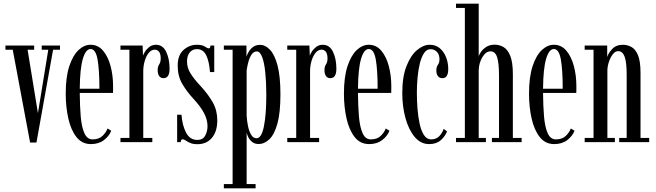

<svg xmlns="http://www.w3.org/2000/svg" viewBox="-20 -770 3551 1040"><path d="M143 2 49 -500.5H9.5V-523.5H165V-500.5H129.5L185.5 -157L241.5 -500.5H206V-523.5H305V-500.5H267.5L177.5 2Z M472.5 10.5Q424 10.5 394 -27.8Q364 -66 350 -128.5Q336 -191 336 -263Q336 -352.5 355.2 -411.2Q374.5 -470 405.2 -498.8Q436 -527.5 470.5 -527.5Q511.5 -527.5 538.5 -495.2Q565.5 -463 579 -412Q592.5 -361 592.5 -304Q592.5 -294.5 592.5 -285Q592.5 -275.5 592 -266.5H412Q412.5 -196.5 417.2 -139.5Q422 -82.5 437 -48.8Q452 -15 481.5 -15Q516 -15 535.5 -34.2Q555 -53.5 562.5 -74L582.5 -62Q572 -33.5 543.5 -11.5Q515 10.5 472.5 10.5ZM470.5 -504.5Q444.5 -504.5 428.8 -451.5Q413 -398.5 412 -289.5H518.5Q518.5 -390.5 508.5 -447.5Q498.5 -504.5 470.5 -504.5Z M632.5 0V-23H681V-500.5H632.5V-523.5H752.5L754.5 -468.5Q756 -474.5 764.5 -488.8Q773 -503 788.2 -515.2Q803.5 -527.5 825 -527.5Q862 -527.5 880.2 -489.2Q898.5 -451 898.5 -397.5Q898.5 -346.5 865.5 -346.5Q850.5 -346.5 842.2 -358.2Q834 -370 834 -390Q834 -409 842.2 -421.2Q850.5 -433.5 850.5 -453Q850.5 -478 841.5 -489.5Q832.5 -501 818.5 -501Q799.5 -501 785.5 -483.5Q771.5 -466 763.8 -439.2Q756 -412.5 756 -384.5V-23H805V0Z M1049.5 11Q1025 11 1010 4.2Q995 -2.5 985.8 -9Q976.5 -15.5 969.5 -15.5Q959.5 -15.5 959 0H939.5V-148.5H963Q967.5 -90 988.2 -51Q1009 -12 1049 -12Q1079 -12 1091.5 -35.5Q1104 -59 1104 -86Q1104 -122 1084.8 -158Q1065.5 -194 1029 -233.5Q992 -273.5 967.2 -315.8Q942.5 -358 942.5 -414.5Q942.5 -471.5 974.2 -499.5Q1006 -527.5 1046 -527.5Q1075.5 -527.5 1089.5 -517.8Q1103.5 -508 1111.5 -508Q1119.5 -508 1120 -523.5H1140.5V-379.5H1117.5Q1113 -439 1096.5 -471.5Q1080 -504 1047 -504Q1022.5 -504 1007.8 -486Q993 -468 993 -436.5Q993 -403 1012.2 -372Q1031.5 -341 1066 -304.5Q1108 -259 1132.5 -215.5Q1157 -172 1157 -118Q1157 -58 1128 -23.5Q1099 11 1049.5 11Z M1192.5 250V227H1240V-500.5H1192.5V-523.5H1315V-463Q1318 -473.5 1326.5 -488.5Q1335 -503.5 1350.2 -515.2Q1365.5 -527 1388.5 -527Q1417.5 -527 1442.8 -500.2Q1468 -473.5 1483.5 -414.5Q1499 -355.5 1499 -259Q1499 -160 1482.8 -101Q1466.5 -42 1439.5 -16Q1412.5 10 1381 10Q1359.5 10 1346 -1Q1332.5 -12 1325.2 -26.5Q1318 -41 1316 -51.5V227H1364.5V250ZM1369.5 -21Q1396.5 -21 1409.5 -85.5Q1422.5 -150 1422.5 -257Q1422.5 -324 1417 -377.2Q1411.5 -430.5 1400 -461Q1388.5 -491.5 1371 -491.5Q1354.5 -491.5 1343.2 -475.2Q1332 -459 1325.5 -435Q1319 -411 1316 -389V-143.5Q1317.5 -114.5 1323.5 -86.2Q1329.5 -58 1340.8 -39.5Q1352 -21 1369.5 -21Z M1536 0V-23H1584.5V-500.5H1536V-523.5H1656L1658 -468.5Q1659.5 -474.5 1668 -488.8Q1676.5 -503 1691.8 -515.2Q1707 -527.5 1728.5 -527.5Q1765.5 -527.5 1783.8 -489.2Q1802 -451 1802 -397.5Q1802 -346.5 1769 -346.5Q1754 -346.5 1745.8 -358.2Q1737.5 -370 1737.5 -390Q1737.5 -409 1745.8 -421.2Q1754 -433.5 1754 -453Q1754 -478 1745 -489.5Q1736 -501 1722 -501Q1703 -501 1689 -483.5Q1675 -466 1667.2 -439.2Q1659.5 -412.5 1659.5 -384.5V-23H1708.5V0Z M1979.5 10.5Q1931 10.5 1901 -27.8Q1871 -66 1857 -128.5Q1843 -191 1843 -263Q1843 -352.5 1862.2 -411.2Q1881.5 -470 1912.2 -498.8Q1943 -527.5 1977.5 -527.5Q2018.5 -527.5 2045.5 -495.2Q2072.5 -463 2086 -412Q2099.5 -361 2099.5 -304Q2099.5 -294.5 2099.5 -285Q2099.5 -275.5 2099 -266.5H1919Q1919.5 -196.5 1924.2 -139.5Q1929 -82.5 1944 -48.8Q1959 -15 1988.5 -15Q2023 -15 2042.5 -34.2Q2062 -53.5 2069.5 -74L2089.5 -62Q2079 -33.5 2050.5 -11.5Q2022 10.5 1979.5 10.5ZM1977.5 -504.5Q1951.5 -504.5 1935.8 -451.5Q1920 -398.5 1919 -289.5H2025.5Q2025.5 -390.5 2015.5 -447.5Q2005.5 -504.5 1977.5 -504.5Z M2304.5 10.5Q2258.5 10.5 2226 -28.5Q2193.5 -67.5 2176.2 -130.5Q2159 -193.5 2159 -266Q2159 -354.5 2182 -412.5Q2205 -470.5 2239.2 -499Q2273.5 -527.5 2307.5 -527.5Q2340 -527.5 2362.2 -508.8Q2384.5 -490 2396.2 -460Q2408 -430 2408 -396.5Q2408 -346.5 2376.5 -346.5Q2360.5 -346.5 2352 -357.8Q2343.5 -369 2343.5 -388Q2343.5 -407 2352 -419Q2360.5 -431 2360.5 -448Q2360.5 -475 2346.5 -489.2Q2332.5 -503.5 2311.5 -503.5Q2291 -503.5 2276.8 -482Q2262.5 -460.5 2254 -425.8Q2245.5 -391 2241.8 -349.8Q2238 -308.5 2238 -269Q2238 -228 2241.2 -183.8Q2244.5 -139.5 2252.8 -101Q2261 -62.5 2276.2 -38.8Q2291.5 -15 2315 -15Q2343.5 -15 2360 -33Q2376.5 -51 2383 -72L2401.5 -58.5Q2392 -32.5 2368 -11Q2344 10.5 2304.5 10.5Z M2450 0V-23H2498V-727H2450V-750H2573V-463Q2574.5 -473 2585 -488.5Q2595.5 -504 2614.2 -516Q2633 -528 2659.5 -528Q2685 -528 2707.5 -515Q2730 -502 2744 -467.2Q2758 -432.5 2758 -368V-23H2805.5V0H2644.5V-23H2683V-358.5Q2683 -429.5 2672.5 -460.8Q2662 -492 2637 -492Q2611.5 -492 2592.8 -460.2Q2574 -428.5 2573 -389.5V-23H2612V0Z M2982 10.5Q2933.5 10.5 2903.5 -27.8Q2873.5 -66 2859.5 -128.5Q2845.5 -191 2845.5 -263Q2845.5 -352.5 2864.8 -411.2Q2884 -470 2914.8 -498.8Q2945.5 -527.5 2980 -527.5Q3021 -527.5 3048 -495.2Q3075 -463 3088.5 -412Q3102 -361 3102 -304Q3102 -294.5 3102 -285Q3102 -275.5 3101.5 -266.5H2921.5Q2922 -196.5 2926.8 -139.5Q2931.5 -82.5 2946.5 -48.8Q2961.5 -15 2991 -15Q3025.5 -15 3045 -34.2Q3064.5 -53.5 3072 -74L3092 -62Q3081.5 -33.5 3053 -11.5Q3024.5 10.5 2982 10.5ZM2980 -504.5Q2954 -504.5 2938.2 -451.5Q2922.5 -398.5 2921.5 -289.5H3028Q3028 -390.5 3018 -447.5Q3008 -504.5 2980 -504.5Z M3147 0V-23H3195V-500.5H3147V-523.5H3269V-461Q3274.5 -481.5 3296 -504.5Q3317.5 -527.5 3354 -527.5Q3377.5 -527.5 3399.5 -516Q3421.5 -504.5 3435.5 -471.8Q3449.5 -439 3449.5 -374.5V-23H3496.5V0H3334V-23H3374.5V-365.5Q3374.5 -432.5 3363.5 -462.8Q3352.5 -493 3328.5 -493Q3312.5 -493 3299.5 -476.2Q3286.5 -459.5 3278.5 -435.5Q3270.5 -411.5 3270 -390V-23H3310.5V0Z"/></svg>

Font: Imbue 50pt
Style: Regular
Weight: 400
Designer: Tyler Finck
Foundry: Etcetera Type Company
Version: Version 1.102; ttfautohint (v1.8.3)